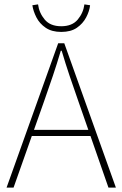

<svg xmlns="http://www.w3.org/2000/svg" viewBox="-20 -858 560 878"><path d="M10 0 246 -660H274L510 0H476L338 -396Q317 -456 298.5 -510.5Q280 -565 262 -626H258Q240 -565 221.5 -510.5Q203 -456 182 -396L42 0ZM112 -236V-264H405V-236ZM260 -712Q217 -712 189 -731Q161 -750 146.5 -778.5Q132 -807 128 -834L154 -838Q159 -799 184.5 -768.5Q210 -738 260 -738Q310 -738 335.5 -768.5Q361 -799 366 -838L392 -834Q389 -807 374 -778.5Q359 -750 331.5 -731Q304 -712 260 -712Z"/></svg>

Font: SourceSans3VF
Style: Regular
Weight: 200
Designer: Paul D. Hunt
Foundry: Adobe
Version: Version 3.052;hotconv 1.1.0;makeotfexe 2.6.0